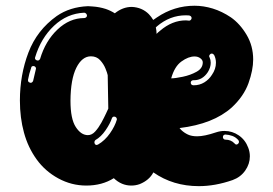

<svg xmlns="http://www.w3.org/2000/svg" viewBox="-20 -634 933 656"><path d="M109.4 -427.2Q111.9 -427.2 113.9 -429Q115.8 -430.7 116.8 -432.2Q135.1 -494.1 176.5 -533.2Q217.8 -572.3 267.8 -572.3Q271.3 -572.3 274.3 -574.8Q277.2 -577.2 277.2 -580.7Q277.2 -584.2 274.3 -587.4Q271.3 -590.6 267.8 -590.6Q209.4 -588.1 164.6 -546Q119.8 -504 100 -438.1L99.5 -435.6Q99.5 -430.2 105.9 -427.7ZM787.6 -140.1Q790.6 -140.1 793.1 -142.6Q796.5 -145 796.5 -149Q796.5 -152 794.6 -155Q785.6 -165.3 773.8 -169.6Q761.9 -173.8 750.5 -174.3H749.5Q745 -173.8 743.3 -171.3Q741.6 -168.8 741.6 -165.3Q741.6 -162.4 743.8 -159.7Q746 -156.9 750 -156.9Q769.3 -156.9 781.2 -144.1Q784.2 -140.1 787.6 -140.1ZM564.9 -366.3Q578.7 -366.3 604.7 -371.8Q630.7 -377.2 651.7 -388.9Q672.8 -400.5 672.8 -420.8Q672.8 -428.7 664.6 -434.9Q656.4 -441.1 644.6 -441.1Q623.8 -441.1 600 -424Q576.2 -406.9 564.9 -366.3ZM641.6 -342.6Q661.9 -342.6 678 -352.5Q694.1 -362.4 704 -378.2Q717.8 -398 717.8 -419.8Q717.8 -433.7 711.4 -446.5Q709.9 -448 707.9 -449.5Q705.9 -451 703.5 -451Q700 -451 697.3 -448Q694.6 -445 694.6 -441.6L696 -438.1Q700 -429.2 700 -419.8Q700 -403.5 690.1 -387.6Q671.8 -359.9 642.6 -359.9H640.6Q637.1 -359.9 634.4 -357.7Q631.7 -355.4 631.7 -352Q631.7 -343.6 640.1 -342.6ZM309.9 -138.6 314.9 -140.1Q338.6 -154 355.7 -178.5Q372.8 -203 379.2 -225.2V-227.2Q379.2 -230.2 376.7 -232.9Q374.3 -235.6 369.8 -235.6Q364.9 -235.6 362.4 -230.2Q356.4 -211.9 340.8 -189.1Q325.2 -166.3 305.9 -155.4Q302.5 -152.5 302.5 -147.5L303.5 -143.6Q304 -141.1 306.2 -139.9Q308.4 -138.6 309.9 -138.6ZM84.2 -351Q90.1 -351 93.1 -357.4L102.5 -397.5L103 -400Q103 -403.5 100.2 -405.9Q97.5 -408.4 94.1 -408.4Q91.1 -408.4 88.9 -406.9Q86.6 -405.4 86.6 -402.5Q79.2 -381.7 75.7 -361.4V-359.4Q75.7 -356.9 77.2 -354.7Q78.7 -352.5 81.7 -352ZM280.2 -172.3Q294.1 -172.3 305.4 -184.9Q316.8 -197.5 326.2 -214.6Q335.6 -231.7 343.1 -248Q347 -256.4 350 -262.9L348 -377.2Q346.5 -384.7 340.3 -400Q334.2 -415.3 322 -428.5Q309.9 -441.6 290.6 -441.6Q260.4 -441.6 240.8 -402.5Q221.3 -363.4 220.8 -289.6Q220.8 -227.7 238.9 -200Q256.9 -172.3 280.2 -172.3ZM512.4 -540.6Q513.4 -534.7 514.4 -528.7Q514.9 -523.8 514.9 -518.3Q520.8 -524.3 527.2 -529.2Q568.3 -564.4 615.3 -564.4L626.2 -563.4Q629.2 -563.4 631.7 -565.8Q634.2 -568.3 634.7 -571.8Q634.7 -579.2 626.2 -581.2Q621.3 -581.7 615.8 -581.7H614.9Q560.4 -581.7 515.8 -543.6Q514.4 -541.6 512.4 -540.6ZM504 -45Q490.1 -18.3 457.4 -5Q443.6 0 428.7 0Q395 0 368.8 -25.2Q328.7 0 274.8 0Q224.3 0 179.2 -24.5Q134.2 -49 105 -89.6Q75.7 -130.2 61.9 -180.9Q48 -231.7 48 -290.6Q48 -378.2 77.2 -454.7Q106.4 -531.2 173.8 -579.2Q218.8 -610.4 280.7 -612.9L296.5 -611.9Q319.3 -610.4 341.1 -603.5Q357.4 -598 372.3 -588.6Q399.5 -610.4 430.2 -610.4Q465.3 -608.9 488.6 -585.6Q497.5 -576.2 503.5 -565.8Q509.4 -569.8 515.8 -574.3Q574.8 -614.4 644.6 -614.4Q675.7 -614.4 707.2 -604.7Q738.6 -595 768.8 -574.8Q800 -553 822.5 -515.1Q845 -477.2 845 -430.7Q845 -394.6 829 -349.8Q812.9 -305 771.8 -266.8Q708.9 -210.4 593.6 -196.5Q595 -194.1 597 -192.6Q598 -190.6 599.5 -189.6Q609.4 -180.2 622 -174.3Q634.7 -168.3 653.5 -168.3Q678.2 -168.3 717.8 -181.7Q732.2 -186.6 747 -186.6Q773.8 -186.6 796 -171.3Q818.3 -155.9 828.2 -129.2Q833.7 -114.9 833.7 -100Q833.7 -73.8 817.8 -51.2Q802 -28.7 774.8 -18.8Q715.3 2 659.4 2Q571.3 2 504 -45Z"/></svg>

Font: AKL FREE 002
Style: Regular
Weight: 400
Designer: AKL
Foundry: AKL
Version: Version 1.00;August 17, 2024;FontCreator 13.0.0.2675 64-bit